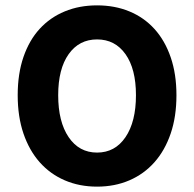

<svg xmlns="http://www.w3.org/2000/svg" viewBox="-20 -684 724 716"><path d="M342 12Q276 12 221.5 -11.5Q167 -35 128 -79Q89 -123 67.5 -186Q46 -249 46 -329Q46 -409 67.5 -471.5Q89 -534 128 -576.5Q167 -619 221.5 -641.5Q276 -664 342 -664Q408 -664 462.5 -641.5Q517 -619 556 -576Q595 -533 616.5 -470.5Q638 -408 638 -329Q638 -249 616.5 -186Q595 -123 556 -79Q517 -35 462.5 -11.5Q408 12 342 12ZM342 -115Q409 -115 448 -172.5Q487 -230 487 -329Q487 -427 448 -482Q409 -537 342 -537Q275 -537 236 -482Q197 -427 197 -329Q197 -230 236 -172.5Q275 -115 342 -115Z"/></svg>

Font: hySource Sans Pro
Style: Bold
Weight: 700
Designer: Paul D. Hunt
Foundry: Adobe Systems Incorporated
Version: Version 2.021;PS 2.000;hotconv 1.0.86;makeotf.lib2.5.63406